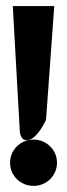

<svg xmlns="http://www.w3.org/2000/svg" viewBox="-20 -610 219 630"><path d="M90 0C132 0 167 -33 167 -76C167 -119 132 -152 90 -152C48 -152 13 -119 13 -76C13 -33 48 0 90 0ZM45 -179C46 -168 51 -148 70 -150C102 -153 129 -213 129 -213L131 -216L158 -590H22Z"/></svg>

Font: Charger Pro
Style: BlkNar
Weight: 900
Designer: Jasper
Foundry: Cannot Into Space Fonts
Version: Version 1.09